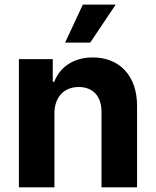

<svg xmlns="http://www.w3.org/2000/svg" viewBox="-20 -797 662 817"><path d="M211.6 -315.3C212 -385.7 253.9 -426.8 315 -426.8C375.7 -426.8 412.3 -387.1 411.9 -320.3V0H563.2V-347.3C563.2 -474.4 488.6 -552.6 375 -552.6C294 -552.6 235.4 -512.8 210.9 -449.2H204.5V-545.5H60.4V0H211.6ZM257.1 -615.8H364L472.3 -777.3H332.4Z"/></svg>

Font: Magic Ui Pro
Style: Bold
Weight: 700
Designer: Stefan Endress, Andreas Faust
Version: Version 1.000;FEAKit 1.0